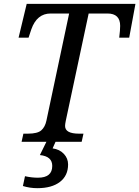

<svg xmlns="http://www.w3.org/2000/svg" viewBox="-20 -734 721 994"><path d="M320.8 -109.9Q316.9 -91.3 316.9 -82Q316.9 -42 389.2 -42H412.1L402.8 0H91.8L101.1 -42H124Q174.3 -42 193.8 -59.3Q213.4 -76.7 220.2 -108.9L337.9 -664.1H242.2Q170.9 -664.1 142.1 -582L127.9 -539.1H76.2L118.2 -713.9H681.2L648.9 -539.1H597.2Q602.1 -578.1 602.1 -600.1Q602.1 -664.1 536.1 -664.1H439ZM252.4 34.2Q288.6 39.1 310.5 62.5Q332.5 85.9 332.5 117.2Q332.5 175.3 290.3 207.8Q248 240.2 173.3 240.2Q134.8 240.2 98.6 229L109.4 178.2Q143.6 186 176.3 186Q250.5 186 250.5 125Q250.5 75.2 186.5 68.8L224.6 -8.8H271.5Z"/></svg>

Font: Droid Serif
Style: Italic
Weight: 400
Italic angle: -12°
Designer: Monotype Design team
Foundry: Monotype Imaging Inc.
Version: Version 1.03